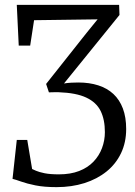

<svg xmlns="http://www.w3.org/2000/svg" viewBox="-20 -763 556 789"><path d="M212.5 6Q161.5 6 125.8 -1.2Q90 -8.5 67 -16.8Q44 -25 31.5 -28L49 -188H92L112 -68.5Q116.5 -66.5 128.2 -61.2Q140 -56 162.8 -51.2Q185.5 -46.5 222 -46.5Q269.5 -46.5 305 -60.2Q340.5 -74 364 -98.5Q387.5 -123 399.2 -154.5Q411 -186 411 -220Q411 -271.5 393.5 -307Q376 -342.5 334.5 -362Q293 -381.5 221 -384Q210.5 -384 200.8 -384Q191 -384 181 -383.5L169.5 -418L335.5 -627.5L381 -683.5L120 -680L104 -575.5H57L49 -743H469.5L471 -701.5L243 -420Q258.5 -422.5 273.2 -423.2Q288 -424 302 -424Q347.5 -424 384 -412.2Q420.5 -400.5 446 -376.8Q471.5 -353 485 -317Q498.5 -281 498.5 -233Q498.5 -178 477.5 -133.8Q456.5 -89.5 417.8 -58.2Q379 -27 326.8 -10.5Q274.5 6 212.5 6Z"/></svg>

Font: Merriweather 24pt SemiCondensed Light
Style: Regular
Weight: 300
Width: 4
Designer: Eben Sorkin
Foundry: Eben Sorkin
Version: Version 2.100